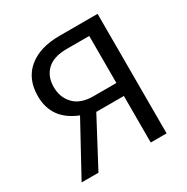

<svg xmlns="http://www.w3.org/2000/svg" viewBox="-162 -850 962 989"><g transform="rotate(-30 318.5 -355.5)"><path d="M455.1 0V-276.9H291L144 0H43.9L209.5 -303.2Q70.8 -357.9 70.8 -496.6Q70.8 -599.6 138.4 -655.3Q206.1 -710.9 321.8 -710.9H549.3V0ZM455.1 -354V-633.8H321.8Q243.2 -633.8 204.1 -596.7Q165 -559.6 165 -496.6Q165 -435.1 203.9 -394.5Q242.7 -354 318.8 -354Z"/></g></svg>

Font: Roboto21382017
Style: Regular
Weight: 400
Designer: Christian Robertson
Foundry: Google
Version: Version 2.138; 2017